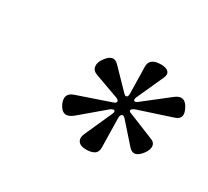

<svg xmlns="http://www.w3.org/2000/svg" viewBox="-82 -834 658 606"><g transform="rotate(30 247.0 -531.5)"><path d="M146 -441Q130 -476 163 -487L283 -528Q292 -531 292 -536.5Q292 -542 282 -546L196 -577Q178 -583 176 -597.5Q174 -612 185 -627Q209 -661 231 -639L299 -569Q305 -563 309.5 -565.5Q314 -568 314 -578L312 -676Q312 -707 353 -707Q373 -707 380.5 -698.5Q388 -690 381 -675L337 -578Q333 -568 337 -565Q341 -562 350 -569L441 -640Q469 -660 486 -629Q506 -593 474 -583L355 -544Q336 -537 342 -529Q344 -527 348 -526L444 -487Q457 -482 458 -469Q459 -456 446 -439Q421 -408 400 -432L337 -503Q330 -510 325 -506.5Q320 -503 320 -494L322 -389Q323 -371 312.5 -363.5Q302 -356 282 -356Q260 -356 252.5 -367.5Q245 -379 253 -396L297 -494Q302 -504 298 -507.5Q294 -511 283 -503L199 -432Q165 -403 146 -441Z"/></g></svg>

Font: Heuristica
Style: Italic
Weight: 400
Italic angle: -13°
Version: Version 1.0.2